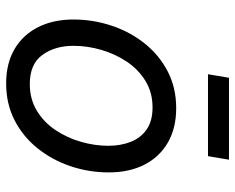

<svg xmlns="http://www.w3.org/2000/svg" viewBox="-91 -673 776 634"><g transform="rotate(90 297.0 -356.0)"><path d="M255.4 11.7Q189.5 11.7 142.3 -15.9Q95.2 -43.5 69.8 -93.5Q44.4 -143.6 44.4 -210.4Q44.4 -274.9 64.5 -335.7Q84.5 -396.5 122.8 -444.8Q161.1 -493.2 215.3 -521.5Q269.5 -549.8 337.4 -549.8Q402.8 -549.8 450.4 -522.5Q498 -495.1 523.7 -445.1Q549.3 -395 549.3 -327.1Q549.3 -261.7 528.8 -200.9Q508.3 -140.1 469.7 -92Q431.2 -43.9 377 -16.1Q322.8 11.7 255.4 11.7ZM257.3 -66.4Q307.1 -66.4 345.5 -89.6Q383.8 -112.8 409.4 -151.1Q435.1 -189.5 448.2 -235.1Q461.4 -280.8 461.4 -325.7Q461.4 -367.2 448.2 -400.1Q435.1 -433.1 407.2 -452.4Q379.4 -471.7 335 -471.7Q285.6 -471.7 247.6 -448.5Q209.5 -425.3 183.8 -387Q158.2 -348.6 144.8 -302.7Q131.3 -256.8 131.3 -210.9Q131.3 -149.4 161.4 -107.9Q191.4 -66.4 257.3 -66.4ZM507.3 -724.1 495.6 -654.8H225.1L236.8 -724.1Z"/></g></svg>

Font: Inter 16pt
Style: Italic
Weight: 400
Italic angle: -9.3988°
Version: Version 4.001;git-66647c0bb